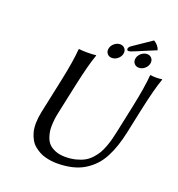

<svg xmlns="http://www.w3.org/2000/svg" viewBox="-149 -964 1020 1098"><g transform="rotate(20 360.5 -415.5)"><path d="M379.2 -677.2Q368.7 -690.4 372.6 -709Q376.5 -727.5 392.6 -740.7Q408.7 -753.9 427.2 -753.9Q445.8 -753.9 456.3 -740.7Q466.8 -727.5 462.9 -709Q459 -690.4 442.9 -677.2Q426.8 -664.1 408.2 -664.1Q389.6 -664.1 379.2 -677.2ZM543.2 -677.2Q532.7 -690.4 536.6 -709Q540.5 -727.5 556.6 -740.7Q572.8 -753.9 591.3 -753.9Q609.9 -753.9 620.1 -740.7Q630.4 -727.5 626.5 -709Q622.6 -690.4 606.7 -677.2Q590.8 -664.1 572.3 -664.1Q553.7 -664.1 543.2 -677.2ZM615.7 -444.8Q643.1 -574.7 647.9 -645L650.9 -647.9Q660.6 -645 685.1 -645Q694.8 -645 703.9 -645.8Q712.9 -646.5 716.8 -647.5L720.7 -647.9L721.2 -645Q697.8 -580.6 668.5 -444.8L636.7 -294.9Q626.5 -248 614 -210.2Q601.6 -172.4 583.3 -137Q564.9 -101.6 540.3 -75.4Q515.6 -49.3 484.1 -29.8Q452.6 -10.3 410.9 -0.2Q369.1 9.8 318.8 9.8Q300.8 9.8 283.4 7.6Q266.1 5.4 246.6 0.2Q227.1 -4.9 210.2 -14.2Q193.4 -23.4 177.7 -36.4Q162.1 -49.3 151.1 -68.6Q140.1 -87.9 133.8 -111.3Q127.4 -134.8 127.9 -166.7Q128.4 -198.7 136.2 -235.8L180.7 -444.8Q208 -574.2 212.9 -645L215.8 -647.9Q231.9 -645 266.1 -645Q281.7 -645 294.9 -645.8Q308.1 -646.5 313.5 -647.5L318.8 -647.9L319.3 -645Q295.9 -580.6 266.6 -444.8L229 -269Q225.6 -252.4 223.1 -239Q220.7 -225.6 218.8 -200.4Q216.8 -175.3 218.8 -156Q220.7 -136.7 228.5 -114Q236.3 -91.3 250.7 -76.4Q265.1 -61.5 290.5 -51.3Q315.9 -41 350.6 -41Q385.7 -41 415.3 -48.6Q444.8 -56.2 465.8 -67.9Q486.8 -79.6 504.4 -98.9Q522 -118.2 533 -136.7Q543.9 -155.3 553.7 -181.6Q563.5 -208 568.8 -228.5Q573.2 -245.6 580.1 -276.9ZM601.6 -840.8Q630.9 -823.2 639.6 -794.9L518.1 -744.1Q493.2 -733.4 483.4 -733.4Q478.5 -733.4 476.1 -737.3Q473.6 -741.2 474.6 -746.6Q477.1 -756.3 490.2 -765.1Z"/></g></svg>

Font: Linux Biolinum G
Style: Italic
Weight: 400
Italic angle: -12°
Designer: Philipp H. Poll
Foundry: Philipp H. Poll
Version: Version 0.5.1